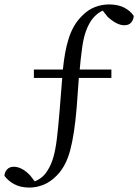

<svg xmlns="http://www.w3.org/2000/svg" viewBox="-40 -737 624 867"><path d="M93 110Q52 110 24 94.5Q-4 79 -20 57Q-19 40 -8 28Q3 16 22 16Q40 16 58.5 25.5Q77 35 96 55L117 82Q154 67 174 34Q191 8 201 -27Q211 -62 217 -112Q223 -162 229 -235L241 -385H113V-423H244Q252 -505 269 -559Q288 -623 329 -664Q357 -693 388.5 -705Q420 -717 452 -717Q493 -717 521 -702.5Q549 -688 564 -665Q563 -648 552.5 -635.5Q542 -623 522 -623Q504 -623 485.5 -632.5Q467 -642 446 -661L424 -689Q412 -684 403 -677Q384 -662 371 -643Q354 -617 344 -584Q334 -551 329 -506Q324 -470 320 -423H463V-385H316L306 -248Q296 -130 277 -58.5Q258 13 218 54Q188 85 156 97.5Q124 110 93 110Z"/></svg>

Font: Early Summer Mincho
Style: Regular
Weight: 400
Designer: GuiWonder
Version: Version 1.002